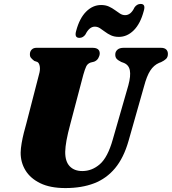

<svg xmlns="http://www.w3.org/2000/svg" viewBox="-20 -943 874 976"><path d="M553 -233 632.5 -509.5Q645.5 -557.5 640 -585.8Q634.5 -614 607.5 -624L596.5 -628Q578.5 -637 572 -645.2Q565.5 -653.5 566 -666.5Q566 -680.5 576.8 -690.2Q587.5 -700 608.5 -700H797.5Q816 -700 824.8 -691.5Q833.5 -683 833.5 -669Q833.5 -652.5 824 -643.5Q814.5 -634.5 798.5 -627L789 -623.5Q761.5 -611.5 743.8 -584Q726 -556.5 712 -503.5L633.5 -227Q609 -141 565.2 -88.2Q521.5 -35.5 458.5 -11.2Q395.5 13 312.5 13Q235.5 13 185 -11.5Q134.5 -36 109.5 -77Q84.5 -118 85 -168Q85.5 -189 90 -215.2Q94.5 -241.5 101.2 -268Q108 -294.5 114 -315.5L178.5 -565.5Q185 -587.5 182.2 -605Q179.5 -622.5 170 -628L154 -633.5Q142 -643 136.8 -649.8Q131.5 -656.5 132 -669Q132.5 -682 141.2 -691Q150 -700 165.5 -700H450Q487 -700 487 -671Q486.5 -659 479.5 -647Q472.5 -635 458.5 -629.5L440.5 -625Q425 -619.5 418.2 -605.2Q411.5 -591 403.5 -563L338.5 -316.5Q324 -263 318 -229.2Q312 -195.5 311.5 -171.5Q311 -122.5 334.2 -98Q357.5 -73.5 398.5 -73.5Q447.5 -73.5 487.5 -108.2Q527.5 -143 553 -233ZM584 -755.5Q561.5 -755.5 544.5 -763.2Q527.5 -771 513.8 -781.5Q500 -792 487.8 -799.8Q475.5 -807.5 462 -807.5Q434 -807.5 414.5 -768Q402.5 -750.5 383.5 -750.5Q357 -750.5 367 -785.5Q384 -850 417.8 -883.8Q451.5 -917.5 494 -917.5Q516.5 -917.5 533.5 -909.8Q550.5 -902 564.2 -891.8Q578 -881.5 590.2 -873.8Q602.5 -866 616 -866Q645.5 -866 663.5 -905Q676 -923 695 -923Q721.5 -923 711 -888Q694 -823 660.2 -789.2Q626.5 -755.5 584 -755.5Z"/></svg>

Font: Fraunces Black
Style: Italic
Weight: 900
Italic angle: -16°
Version: Version 1.000;[b76b70a41]